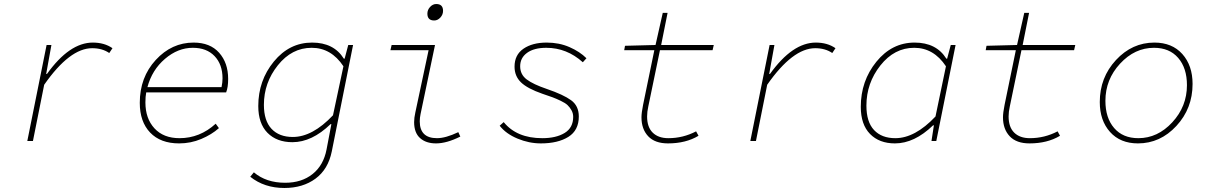

<svg xmlns="http://www.w3.org/2000/svg" viewBox="-20 -702 6040 956"><path d="M116 0 212 -478H236L210 -334H214Q326 -490 442 -490Q500 -490 540 -462L524 -438Q489 -462 439 -462Q327 -462 200 -280L144 0Z M872 12Q779 12 727.5 -42Q676 -96 676 -190Q676 -317 755.5 -403.5Q835 -490 944 -490Q1026 -490 1071 -439.5Q1116 -389 1116 -309Q1116 -267 1106 -242H708Q704 -221 704 -192Q704 -112 749 -63Q794 -14 874 -14Q975 -14 1054 -86L1070 -64Q1034 -32 982 -10Q930 12 872 12ZM940 -464Q866 -464 801.5 -409Q737 -354 714 -268H1083Q1088 -291 1088 -312Q1088 -381 1048.5 -422.5Q1009 -464 940 -464Z M1396 234Q1296 234 1226 178L1244 156Q1305 208 1400 208Q1482 208 1536.5 164.5Q1591 121 1606 42L1630 -84H1626Q1533 6 1436 6Q1358 6 1312 -40.5Q1266 -87 1266 -174Q1266 -301 1343.5 -395.5Q1421 -490 1534 -490Q1642 -490 1692 -410H1696L1714 -478H1738L1632 52Q1614 141 1551 187.5Q1488 234 1396 234ZM1438 -20Q1536 -20 1638 -128L1690 -372Q1629 -464 1532 -464Q1433 -464 1363.5 -377Q1294 -290 1294 -180Q1294 -101 1332 -60.5Q1370 -20 1438 -20Z M2151 12Q2101 12 2071.5 -14.5Q2042 -41 2042 -94Q2042 -115 2048 -142L2114 -452H1924L1930 -478H2146L2074 -134Q2070 -115 2070 -98Q2070 -14 2156 -14Q2199 -14 2262 -44L2272 -22Q2204 12 2151 12ZM2142 -600Q2108 -600 2108 -634Q2108 -653 2121.5 -667.5Q2135 -682 2152 -682Q2186 -682 2186 -648Q2186 -629 2172.5 -614.5Q2159 -600 2142 -600Z M2673 12Q2614 12 2556.5 -12Q2499 -36 2468 -76L2488 -94Q2553 -14 2680 -14Q2749 -14 2791.5 -40Q2834 -66 2834 -120Q2834 -138 2825.5 -153Q2817 -168 2806 -178.5Q2795 -189 2772 -200Q2749 -211 2731.5 -217.5Q2714 -224 2681 -235Q2606 -261 2574 -292Q2542 -323 2542 -370Q2542 -429 2586.5 -459.5Q2631 -490 2702 -490Q2764 -490 2815.5 -467.5Q2867 -445 2900 -412L2882 -392Q2802 -464 2700 -464Q2639 -464 2604.5 -439Q2570 -414 2570 -372Q2570 -331 2602.5 -306.5Q2635 -282 2703 -259Q2785 -231 2823.5 -203Q2862 -175 2862 -122Q2862 -53 2810 -20.5Q2758 12 2673 12Z M3306 12Q3241 12 3207.5 -23.5Q3174 -59 3174 -118Q3174 -140 3182 -180L3238 -452H3088L3092 -474L3244 -478L3280 -638H3304L3272 -478H3534L3528 -452H3266L3208 -172Q3202 -145 3202 -122Q3202 -69 3230 -41.5Q3258 -14 3308 -14Q3381 -14 3446 -48L3458 -26Q3395 12 3306 12Z M3716 0 3812 -478H3836L3810 -334H3814Q3926 -490 4042 -490Q4100 -490 4140 -462L4124 -438Q4089 -462 4039 -462Q3927 -462 3800 -280L3744 0Z M4436 12Q4358 12 4312 -35Q4266 -82 4266 -170Q4266 -299 4343.5 -394.5Q4421 -490 4534 -490Q4642 -490 4692 -410H4696L4714 -478H4738L4642 0H4618L4630 -78H4626Q4533 12 4436 12ZM4438 -14Q4536 -14 4638 -122L4690 -372Q4629 -464 4532 -464Q4433 -464 4363.5 -376Q4294 -288 4294 -176Q4294 -95 4332 -54.5Q4370 -14 4438 -14Z M5106 12Q5041 12 5007.5 -23.5Q4974 -59 4974 -118Q4974 -140 4982 -180L5038 -452H4888L4892 -474L5044 -478L5080 -638H5104L5072 -478H5334L5328 -452H5066L5008 -172Q5002 -145 5002 -122Q5002 -69 5030 -41.5Q5058 -14 5108 -14Q5181 -14 5246 -48L5258 -26Q5195 12 5106 12Z M5646 12Q5558 12 5507 -45Q5456 -102 5456 -194Q5456 -316 5536.5 -403Q5617 -490 5728 -490Q5816 -490 5867 -433Q5918 -376 5918 -284Q5918 -162 5837.5 -75Q5757 12 5646 12ZM5648 -14Q5744 -14 5817 -93Q5890 -172 5890 -278Q5890 -363 5846.5 -413.5Q5803 -464 5726 -464Q5630 -464 5557 -385Q5484 -306 5484 -200Q5484 -115 5527.5 -64.5Q5571 -14 5648 -14Z"/></svg>

Font: TypoPRO Source Code Pro
Style: Italic
Weight: 200
Italic angle: -11°
Monospace: yes
Designer: Paul D. Hunt, Teo Tuominen
Foundry: Adobe Systems Incorporated
Version: Version 1.030;PS 1.0;hotconv 1.0.84;makeotf.lib2.5.63406